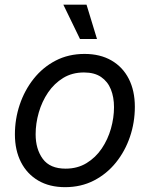

<svg xmlns="http://www.w3.org/2000/svg" viewBox="-20 -773 628 805"><path d="M252.9 11.7Q187.5 11.7 140.4 -15.9Q93.3 -43.5 67.9 -93.3Q42.5 -143.1 42.5 -209.5Q42.5 -273.9 62.7 -334.2Q83 -394.5 121.1 -442.6Q159.2 -490.7 213.1 -518.8Q267.1 -546.9 334.5 -546.9Q399.9 -546.9 447.3 -519.5Q494.6 -492.2 520 -442.4Q545.4 -392.6 545.4 -325.2Q545.4 -259.8 524.9 -199.5Q504.4 -139.2 466.1 -91.6Q427.7 -43.9 373.8 -16.1Q319.8 11.7 252.9 11.7ZM254.9 -65.9Q304.7 -65.9 342.8 -89.1Q380.9 -112.3 406.5 -150.1Q432.1 -188 445.1 -233.6Q458 -279.3 458 -323.7Q458 -365.7 444.8 -398.4Q431.6 -431.2 403.8 -450.2Q376 -469.2 332 -469.2Q282.7 -469.2 245.1 -446.3Q207.5 -423.3 181.6 -385.3Q155.8 -347.2 142.6 -301.3Q129.4 -255.4 129.4 -210Q129.4 -147.9 159.4 -106.9Q189.5 -65.9 254.9 -65.9ZM315.4 -609.4 245.6 -753.4H342.8L386.7 -609.4Z"/></svg>

Font: Inter 18pt
Style: Italic
Weight: 400
Italic angle: -9.3988°
Designer: Rasmus Andersson
Foundry: rsms
Version: Version 4.001;git-66647c0bb